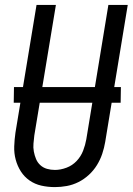

<svg xmlns="http://www.w3.org/2000/svg" viewBox="-20 -755 541 783"><path d="M204 8Q175 8 148.5 2Q122 -4 100.5 -19Q79 -34 65 -56Q51 -78 44 -104Q37 -130 38 -158Q39 -186 43 -214L129 -735H208L120 -203Q118 -186 116.5 -169.5Q115 -153 118 -137Q121 -121 127 -106.5Q133 -92 144.5 -81.5Q156 -71 171.5 -66.5Q187 -62 204 -62Q227 -62 251 -71Q275 -80 292.5 -98.5Q310 -117 319 -140.5Q328 -164 332 -187L422 -735H501L409 -176Q405 -152 397 -128Q389 -104 375.5 -82Q362 -60 342.5 -42Q323 -24 300 -12.5Q277 -1 252.5 3.5Q228 8 204 8ZM472 -336H36L37 -400H473Z"/></svg>

Font: Iosevka Custom
Style: Italic
Weight: 400
Italic angle: -9°
Monospace: yes
Designer: Belleve Invis
Foundry: Belleve Invis
Version: Version 30.3.3; ttfautohint (v1.8.3)